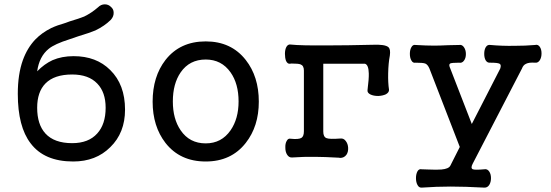

<svg xmlns="http://www.w3.org/2000/svg" viewBox="-20 -731 2554 890"><path d="M494.1 -639.6Q507.8 -655.3 506.8 -672.9Q506.8 -688.5 494.1 -699.2Q482.4 -710.9 465.8 -710.9Q448.2 -710.9 434.6 -697.3Q404.3 -670.9 370.1 -654.3Q348.6 -645.5 302.7 -631.8L284.2 -625Q243.2 -613.3 216.8 -600.6Q173.8 -579.1 143.6 -547.9Q106.4 -508.8 85.9 -452.1Q62.5 -386.7 62.5 -295.9Q62.5 -143.6 122.1 -66.4Q185.5 17.6 319.3 17.6Q424.8 17.6 491.2 -48.8Q559.6 -115.2 559.6 -222.7Q559.6 -338.9 491.2 -406.2Q426.8 -470.7 321.3 -470.7Q266.6 -470.7 223.6 -452.1Q185.5 -434.6 152.3 -400.4Q162.1 -469.7 206.1 -504.9Q233.4 -527.3 301.8 -548.8L341.8 -562.5Q396.5 -579.1 421.9 -589.8Q464.8 -610.4 494.1 -639.6ZM314.5 -385.7Q390.6 -385.7 430.7 -343.8Q469.7 -303.7 469.7 -231.4Q469.7 -155.3 430.7 -112.3Q390.6 -67.4 314.5 -67.4Q231.4 -67.4 190.4 -112.3Q152.3 -154.3 152.3 -231.4Q152.3 -304.7 190.4 -343.8Q231.4 -385.7 314.5 -385.7Z M933.6 -539.1Q814.5 -539.1 747.1 -453.1Q687.5 -376 687.5 -259.8Q687.5 -145.5 747.1 -68.4Q814.5 17.6 933.6 17.6Q1051.8 17.6 1119.1 -68.4Q1179.7 -145.5 1179.7 -259.8Q1179.7 -376 1119.1 -453.1Q1051.8 -539.1 933.6 -539.1ZM933.6 -455.1Q1006.8 -455.1 1048.8 -395.5Q1085.9 -342.8 1085.9 -260.7Q1085.9 -180.7 1048.8 -127Q1006.8 -66.4 933.6 -66.4Q858.4 -66.4 817.4 -127Q781.2 -179.7 781.2 -260.7Q781.2 -342.8 817.4 -395.5Q858.4 -455.1 933.6 -455.1Z M1388.7 -404.3V-123Q1388.7 -98.6 1377 -91.8Q1364.3 -84 1327.1 -87.9Q1315.4 -90.8 1308.6 -77.1Q1301.8 -65.4 1302.7 -45.9Q1302.7 -27.3 1310.5 -14.6Q1319.3 0 1334 -1Q1386.7 -4.9 1445.3 -3.9Q1480.5 -3.9 1550.8 0L1556.6 1Q1575.2 1 1585.9 -13.7Q1594.7 -26.4 1593.8 -45.9Q1592.8 -64.5 1583 -77.1Q1573.2 -90.8 1557.6 -88.9Q1506.8 -85 1493.2 -90.8Q1478.5 -96.7 1478.5 -121.1V-435.5H1671.9Q1688.5 -430.7 1689.5 -390.6Q1690.4 -367.2 1683.6 -313.5Q1681.6 -300.8 1697.3 -293Q1711.9 -286.1 1733.4 -286.1Q1753.9 -287.1 1768.6 -293.9Q1784.2 -302.7 1783.2 -315.4Q1778.3 -347.7 1779.3 -390.6Q1780.3 -438.5 1787.1 -473.6Q1791 -502 1781.2 -511.7Q1765.6 -526.4 1704.1 -523.4Q1585.9 -520.5 1499 -520.5Q1372.1 -519.5 1329.1 -524.4Q1315.4 -527.3 1307.6 -513.7Q1300.8 -501 1300.8 -481.4Q1300.8 -462.9 1305.7 -449.2Q1312.5 -434.6 1323.2 -435.5L1331.1 -436.5Q1363.3 -436.5 1373 -432.6Q1388.7 -426.8 1388.7 -404.3Z M1970.7 -413.1 2111.3 -49.8 2067.4 37.1Q2059.6 51.8 2026.4 54.7Q2006.8 56.6 1963.9 54.7L1934.6 53.7Q1921.9 50.8 1915 63.5Q1908.2 76.2 1908.2 94.7Q1908.2 113.3 1915 126Q1921.9 139.6 1934.6 138.7Q2002.9 133.8 2069.3 133.8Q2135.7 133.8 2224.6 138.7Q2239.3 139.6 2248 126Q2255.9 113.3 2255.9 94.7Q2255.9 76.2 2248 64.5Q2239.3 50.8 2224.6 53.7Q2181.6 57.6 2171.9 53.7Q2160.2 48.8 2170.9 28.3L2399.4 -413.1Q2405.3 -429.7 2418.9 -435.5Q2432.6 -442.4 2460 -440.4Q2473.6 -438.5 2482.4 -452.1Q2490.2 -464.8 2490.2 -483.4Q2490.2 -502 2482.4 -513.7Q2473.6 -526.4 2460 -522.5Q2415 -518.6 2363.3 -518.6Q2307.6 -517.6 2253.9 -522.5Q2239.3 -525.4 2231.4 -511.7Q2224.6 -500 2224.6 -481.4Q2224.6 -462.9 2231.4 -451.2Q2239.3 -438.5 2253.9 -440.4Q2287.1 -440.4 2295.9 -435.5Q2304.7 -430.7 2298.8 -413.1L2167 -156.2L2067.4 -413.1Q2058.6 -431.6 2066.4 -436.5Q2073.2 -440.4 2107.4 -440.4Q2122.1 -437.5 2130.9 -450.2Q2139.6 -461.9 2139.6 -480.5Q2139.6 -499 2130.9 -511.7Q2122.1 -525.4 2107.4 -522.5L2057.6 -521.5Q2016.6 -519.5 1993.2 -519.5Q1956.1 -519.5 1907.2 -522.5Q1893.6 -525.4 1886.7 -511.7Q1879.9 -500 1879.9 -481.4Q1879.9 -462.9 1886.7 -451.2Q1893.6 -437.5 1907.2 -440.4Q1940.4 -440.4 1951.2 -436.5Q1962.9 -431.6 1970.7 -413.1Z"/></svg>

Font: Gungsuh
Style: Regular
Weight: 400
Version: Version 2.21